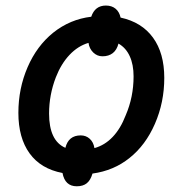

<svg xmlns="http://www.w3.org/2000/svg" viewBox="-20 -607 644 678"><path d="M200.7 3.9Q124 -10.7 84.5 -65.4Q44.9 -120.1 44.9 -208.5Q44.9 -294.4 77.4 -369.6Q109.9 -444.8 168 -491.7Q227.5 -539.1 302.2 -547.9Q315.4 -587.4 354 -587.4Q374.5 -587.4 387.9 -576.4Q401.4 -565.4 405.8 -544.9Q480.5 -528.8 520.3 -474.1Q560.1 -419.4 560.1 -332Q560.1 -245.6 527.1 -169.9Q494.1 -94.2 437.5 -49.3Q381.8 -4.4 306.6 5.9Q299.8 29.3 286.6 40Q273.4 50.8 251 50.8Q209.5 50.8 200.7 3.9ZM292.5 -455.6Q255.4 -444.8 225.6 -413.3Q195.8 -381.8 177.2 -334Q153.3 -272 153.3 -206.1Q153.3 -109.9 210.9 -85Q221.7 -128.9 265.1 -128.9Q283.7 -128.9 296.9 -116.9Q310.1 -105 313.5 -84Q350.1 -94.2 377.9 -123.5Q405.8 -152.8 423.8 -199.7Q451.7 -264.2 451.7 -337.4Q451.7 -378.9 438.2 -408.4Q424.8 -438 398.4 -453.1Q392.6 -430.7 378.2 -419.4Q363.8 -408.2 341.8 -408.2Q323.2 -408.2 309.3 -421.6Q295.4 -435.1 292.5 -455.6Z"/></svg>

Font: Viking Open Sans Light
Style: Bold Italic
Weight: 600
Italic angle: -12°
Foundry: Ascender Corporation
Version: Version 2.000